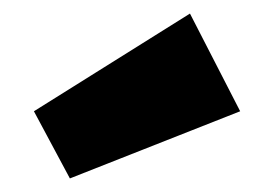

<svg xmlns="http://www.w3.org/2000/svg" viewBox="-20 -876 404 283"><path d="M334 -712 83 -613 30 -712 260 -856Z"/></svg>

Font: FiraGO Heavy
Style: Regular
Weight: 900
Designer: bBox Type
Foundry: bBox Type GmbH
Version: Version 1.001